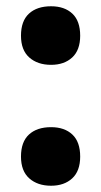

<svg xmlns="http://www.w3.org/2000/svg" viewBox="-20 -581 323 613"><path d="M47 -467Q47 -514 72.5 -537.5Q98 -561 143 -561Q186 -561 211 -537.5Q236 -514 236 -467Q236 -421 210.5 -397.5Q185 -374 143 -374Q100 -374 73.5 -397.5Q47 -421 47 -467ZM47 -81Q47 -128 72.5 -151.5Q98 -175 143 -175Q186 -175 211 -151.5Q236 -128 236 -81Q236 -35 210.5 -11.5Q185 12 143 12Q100 12 73.5 -11.5Q47 -35 47 -81Z"/></svg>

Font: Noto Sans Lao Looped Condensed Black
Style: Regular
Weight: 900
Width: 3
Designer: Mark Frömberg, Ben Mitchell
Foundry: The Fontpad Ltd
Version: Version 1.002; ttfautohint (v1.8.4.7-5d5b)